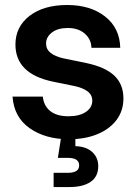

<svg xmlns="http://www.w3.org/2000/svg" viewBox="-20 -547 545 771"><path d="M256.8 12.2Q162.6 12.2 99.4 -32Q36.1 -76.2 30.3 -159.2H151.9Q155.8 -121.6 182.1 -100.8Q208.5 -80.1 254.9 -80.1Q299.3 -80.1 325 -97.7Q350.6 -115.2 350.6 -142.6Q350.6 -166 331.5 -180.2Q312.5 -194.3 280.3 -201.2L192.4 -219.2Q42 -250.5 42 -368.2Q42 -439.5 98.6 -483.2Q155.3 -526.9 249.5 -526.9Q343.3 -526.9 402.1 -480.7Q460.9 -434.6 462.9 -355H347.2Q346.2 -389.6 320.3 -412.1Q294.4 -434.6 252.4 -434.6Q211.9 -434.6 188.5 -416.5Q165 -398.4 165 -372.1Q165 -349.1 183.1 -334.7Q201.2 -320.3 233.4 -313L326.2 -293.9Q402.8 -277.8 439.2 -243.2Q475.6 -208.5 475.6 -151.9Q475.6 -101.6 447.5 -64.7Q419.4 -27.8 370.1 -7.8Q320.8 12.2 256.8 12.2ZM195.3 204.1V147H252.4Q297.9 147 297.9 117.2Q297.9 86.9 252.4 86.9H212.4L229.5 -22H282.7V40Q325.7 41 350.1 63.2Q374.5 85.4 374.5 120.1Q374.5 162.6 343.8 183.3Q313 204.1 259.8 204.1Z"/></svg>

Font: Inter Display SemiBold
Style: Regular
Weight: 600
Designer: Rasmus Andersson
Foundry: rsms
Version: Version 4.001;git-9221beed3